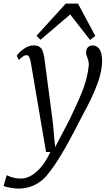

<svg xmlns="http://www.w3.org/2000/svg" viewBox="-90 -826 623 1092"><path d="M171.9 38.6H196.3C145 149.9 78.1 189.5 30.3 189.5C-16.6 189.5 -41.5 174.8 -51.8 170.4L-69.8 232.4C-50.3 238.8 -12.2 246.6 14.6 246.6C104.5 246.6 161.1 194.8 185.1 160.6C225.1 112.8 284.2 18.1 364.3 -141.6C413.1 -233.4 490.7 -368.7 490.7 -479.5C490.7 -536.6 471.7 -567.4 437 -567.4C415.5 -567.4 399.4 -554.2 399.4 -525.4C399.4 -506.3 418 -485.8 414.6 -451.2C402.8 -339.8 357.4 -258.8 306.6 -147.9C299.8 -135.3 247.1 -32.7 223.6 11.2L210.9 -126L161.6 -501C154.3 -541.5 145 -567.9 101.6 -567.9C53.7 -567.9 12.2 -521 5.4 -508.8L17.1 -484.9C37.1 -503.9 48.8 -512.2 61 -512.2C70.8 -512.2 77.1 -506.3 84 -478ZM140.1 -599.6 309.1 -743.7 422.4 -598.6 452.1 -621.6 353.5 -805.7H284.2L117.7 -622.6Z"/></svg>

Font: Merriweather
Style: Light Italic
Weight: 300
Italic angle: -7.5°
Designer: Eben Sorkin
Foundry: Eben Sorkin
Version: Version 1.001